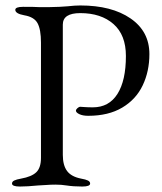

<svg xmlns="http://www.w3.org/2000/svg" viewBox="-20 -678 592 703"><path d="M24 -6Q24 -13 32 -17Q40 -21 57 -24Q96 -31 113 -47.5Q130 -64 130 -100V-522Q130 -570 117.5 -593Q105 -616 69 -622Q36 -628 36 -642Q36 -653 65 -653Q108 -653 121 -652H163Q178 -652 198 -653Q218 -654 228 -655Q254 -658 274 -658Q389 -658 458 -610.5Q527 -563 527 -480Q527 -417 502.5 -365.5Q478 -314 427.5 -284Q377 -254 303 -254Q283 -254 270.5 -260Q258 -266 258 -273Q258 -277 263.5 -282Q269 -287 274 -287Q277 -287 289.5 -286Q302 -285 320 -285Q379 -285 410 -334Q441 -383 441 -473Q441 -550 395.5 -590Q350 -630 274 -630Q210 -630 210 -588V-111Q210 -73 225.5 -52Q241 -31 277 -24Q294 -21 302 -17Q310 -13 310 -6Q310 5 281 5Q249 5 223 1Q205 -2 183 -2Q165 -2 146.5 -0.5Q128 1 120 1Q80 5 53 5Q24 5 24 -6Z"/></svg>

Font: EB Garamond
Style: Regular
Weight: 400
Designer: Georg Duffner and Octavio Pardo
Foundry: Georg Duffner
Version: Version 1.000; ttfautohint (v1.6)